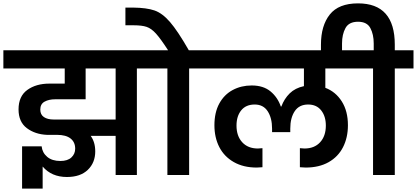

<svg xmlns="http://www.w3.org/2000/svg" viewBox="-41 -1038 2473 1139"><path d="M882 -632H771V0H645V-232H497Q524 -195 524 -140Q524 -73 480 -30.5Q436 12 356 12Q265 12 212 -50V81H90V-170H206Q210 -132 239 -107.5Q268 -83 317 -83Q360 -83 382.5 -104Q405 -125 405 -156Q405 -195 377.5 -216.5Q350 -238 297 -238H238Q167 -241 118 -278Q69 -315 69 -389Q69 -467 121 -504.5Q173 -542 252 -542H343V-632H-21V-740H882ZM645 -329V-632H467V-449H286Q249 -449 223.5 -435Q198 -421 198 -388Q198 -358 219.5 -343.5Q241 -329 277 -329H321Z M1192 -740V-632H1081V0H952V-632H841V-740H956Q912 -808 884.5 -838.5Q857 -869 829 -878.5Q801 -888 752 -888H703V-993H749Q829 -992 875.5 -976Q922 -960 967.5 -907.5Q1013 -855 1079 -740Z M1889 -632V-517Q1950 -494 1986.5 -436.5Q2023 -379 2023 -295Q2023 -222 1994 -165Q1965 -108 1908.5 -76Q1852 -44 1772 -44Q1764 -44 1738 -46V-159L1765 -157Q1824 -157 1858 -194Q1892 -231 1892 -293Q1892 -348 1864.5 -383Q1837 -418 1787 -418Q1734 -418 1707.5 -378.5Q1681 -339 1681 -275V-254H1573V-275Q1573 -338 1547 -378Q1521 -418 1470 -418Q1418 -418 1390 -383.5Q1362 -349 1362 -293Q1362 -231 1396 -194Q1430 -157 1489 -157L1516 -159V-46Q1490 -44 1482 -44Q1403 -44 1346 -76.5Q1289 -109 1260 -165.5Q1231 -222 1231 -295Q1231 -371 1260 -424Q1289 -477 1339.5 -504Q1390 -531 1452 -531Q1521 -531 1563.5 -496Q1606 -461 1625 -406H1628Q1645 -452 1677.5 -484Q1710 -516 1762 -527V-632H1151V-740H2102V-632Z M2412 -740V-632H2301V0H2172V-632H2061V-740H2176V-780Q2176 -834 2156 -871.5Q2136 -909 2083 -909Q2029 -909 2008.5 -871.5Q1988 -834 1988 -780V-711H1863V-773Q1863 -886 1915.5 -952Q1968 -1018 2083 -1018Q2301 -1018 2301 -773V-740Z"/></svg>

Font: MSTAGE SemiBold
Style: Regular
Weight: 600
Designer: Ninad Kale (Devanagari), Jonny Pinhorn (Latin)
Foundry: Indian Type Foundry
Version: 4.004